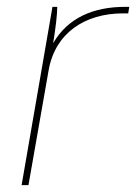

<svg xmlns="http://www.w3.org/2000/svg" viewBox="-20 -540 397 560"><path d="M43 0H63L122 -336C141 -443 227 -501 339 -501H354L357 -520H345C252 -520 178 -488 135 -414C142 -456 147 -498 147 -520H133Z"/></svg>

Font: Fixel Text 20240404 Thin
Style: Italic
Weight: 100
Width: 4
Italic angle: -10°
Designer: AlfaBravo + MacPaw
Foundry: Kyrylo Tkachov, Marchela Mozhyna, Serhii Makarenko, Maria Weinstein, Zakhar Kryvoshyya
Version: Version 1.211;Glyphs 3.2 (3225)